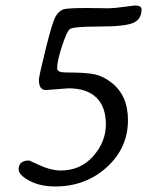

<svg xmlns="http://www.w3.org/2000/svg" viewBox="-20 -650 554 704"><path d="M230.5 -326.2 147.9 -319.8Q122.6 -319.8 122.6 -357.9Q122.6 -369.1 147.5 -470.2Q172.4 -571.3 185.1 -591.6Q197.8 -611.8 213.9 -616.2Q230 -620.6 301.8 -620.6L378.4 -619.6Q397.5 -619.6 434.1 -624.8Q470.7 -629.9 475.1 -629.9Q499 -629.9 499 -615.7Q499 -579.6 468.8 -566.2Q438.5 -552.7 342 -552.7Q245.6 -552.7 234.9 -542.5Q224.1 -532.2 206.8 -479.2Q189.5 -426.3 189.5 -399.4Q189.5 -384.3 221.2 -384.3Q299.3 -384.3 329.1 -377Q358.4 -370.1 386.7 -348.6Q449.2 -301.8 449.2 -209.5Q449.2 -107.4 371.6 -36.9Q293.9 33.7 182.1 33.7Q127.4 33.7 87.9 12.7Q48.3 -8.3 48.3 -29.3Q48.3 -61.5 86.9 -61.5Q87.9 -61.5 127.9 -43Q168 -24.9 201.2 -24.9Q202.1 -24.9 203.1 -24.9Q275.4 -24.9 321.8 -77.4Q368.2 -129.9 368.2 -194.1Q368.2 -258.3 333.3 -292.2Q298.3 -326.2 230.5 -326.2Z"/></svg>

Font: Averia Libre Light
Style: Italic
Weight: 300
Italic angle: -8.5°
Version: Version 1.002